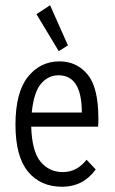

<svg xmlns="http://www.w3.org/2000/svg" viewBox="-20 -702 440 732"><path d="M217 10Q134 10 86.5 -48Q39 -106 39 -227Q39 -349 86 -408.5Q133 -468 207 -468Q272 -468 313.5 -418.5Q355 -369 355 -251Q355 -242 355 -234.5Q355 -227 354 -219H99Q102 -124 135 -85Q168 -46 219 -46Q248 -46 270.5 -58.5Q293 -71 310 -93L345 -56Q297 10 217 10ZM101 -273H292Q292 -415 203 -415Q164 -415 136.5 -383Q109 -351 101 -273ZM204 -507 119 -648 171 -682 239 -529Z"/></svg>

Font: Inconsolata Condensed
Style: Regular
Weight: 400
Width: 3
Monospace: yes
Designer: Raph Levien, Cyreal, Brenton Simpson
Foundry: Raph Levien, Cyreal, Google
Version: Version 3.000; ttfautohint (v1.8.2.53-6de2)